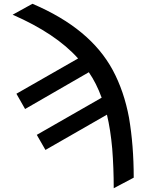

<svg xmlns="http://www.w3.org/2000/svg" viewBox="-20 -785 774 1018"><path d="M413 -611Q518 -524 578 -413Q638 -301 664 -161Q689 -14 689 157L583 213Q583 105 575 3Q566 -98 547 -177L221 10L175 -70L519 -267Q491 -344 451 -402L113 -207L67 -288L394 -475Q276 -607 47 -707L152 -765Q307 -699 413 -611Z"/></svg>

Font: Sinter Medium
Style: Regular
Weight: 500
Foundry: Adobe & rsms
Version: Version 1.000